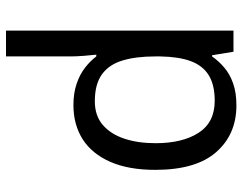

<svg xmlns="http://www.w3.org/2000/svg" viewBox="-106 -480 826 655"><g transform="rotate(90 307.5 -153.0)"><path d="M340 -546Q439 -546 499.5 -477Q560 -408 560 -269Q560 -178 532.5 -115.5Q505 -53 455.5 -21.5Q406 10 339 10Q298 10 266 -1Q234 -12 211.5 -29.5Q189 -47 173 -68H167Q169 -51 171 -25Q173 1 173 20V240H85V-536H157L169 -463H173Q189 -486 211.5 -505Q234 -524 265.5 -535Q297 -546 340 -546ZM324 -472Q270 -472 237 -451.5Q204 -431 189 -390Q174 -349 173 -286V-269Q173 -203 187 -157Q201 -111 234.5 -87Q268 -63 326 -63Q375 -63 406.5 -90Q438 -117 453.5 -163.5Q469 -210 469 -270Q469 -362 433.5 -417Q398 -472 324 -472Z"/></g></svg>

Font: uhindi15
Style: Book
Weight: 400
Designer: Jelle Bosma - Monotype Design Team
Foundry: Monotype Imaging Inc.
Version: Version 2.003